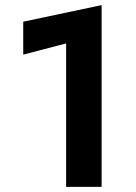

<svg xmlns="http://www.w3.org/2000/svg" viewBox="-20 -732 531 752"><path d="M71 -518V-647L378 -712V0H239V-562Z"/></svg>

Font: Von Semi
Style: Regular
Weight: 600
Version: Version 4.000; ttfautohint (v1.8.4.7-5d5b)